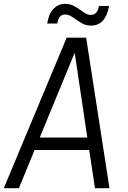

<svg xmlns="http://www.w3.org/2000/svg" viewBox="-40 -985 671 1005"><path d="M531 -851ZM436 -851Q412 -851 393 -861Q374 -871 358.5 -882.5Q343 -894 329.5 -901.5Q316 -909 301 -909Q266 -909 260 -862H207Q216 -916 241.5 -940.5Q267 -965 301 -965Q327 -965 347.5 -953.5Q368 -942 385 -930Q397 -921 409 -914Q421 -907 436 -907Q470 -907 478 -954H531Q513 -851 436 -851ZM533 0H457L427 -200H141L59 0H-20L309 -788H411ZM417 -265 351 -709 168 -265Z"/></svg>

Font: Tanohe Sans
Style: Italic
Weight: 400
Designer: Village Type and Design LLC & Cristiano Sobral
Foundry: Cooper Hewitt Smithsonian Design Museum
Version: Version 1.00;September 29, 2021;FontCreator 13.0.0.2655 64-b